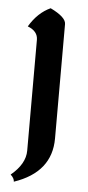

<svg xmlns="http://www.w3.org/2000/svg" viewBox="-51 -484 341 742"><g transform="rotate(5 119.5 -113.0)"><path d="M72.8 -326.7Q72.8 -360.4 33.2 -375.5Q65.9 -430.7 115.2 -453.1Q175.8 -423.8 175.8 -397V46.9Q175.8 178.2 31.7 227.1Q31.7 213.9 17.1 200.7Q72.8 154.8 72.8 103Z"/></g></svg>

Font: Balgruf
Style: Regular
Weight: 500
Designer: Paul James MIller
Foundry: High-Logic / Made with FontCreator
Version: Version 1.201;March 28, 2021;FontCreator 13.0.0.2683 64-bit